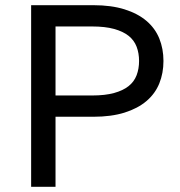

<svg xmlns="http://www.w3.org/2000/svg" viewBox="-20 -720 695 740"><path d="M100 0H194V-270H340Q409 -270 460 -286Q511 -302 544.5 -330.5Q578 -359 594 -398.5Q610 -438 610 -485Q610 -532 594 -571.5Q578 -611 544.5 -639.5Q511 -668 460 -684Q409 -700 340 -700H100ZM194 -352V-618H335Q385 -618 419.5 -608.5Q454 -599 475.5 -582Q497 -565 506.5 -540Q516 -515 516 -485Q516 -455 506.5 -430Q497 -405 475.5 -388Q454 -371 419.5 -361.5Q385 -352 335 -352Z"/></svg>

Font: Golos Text VF
Style: Regular
Weight: 400
Designer: A.Korolkova, Vitaly Kuzmin
Foundry: ParaType Ltd
Version: Version 2.005